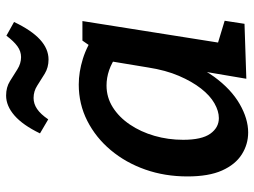

<svg xmlns="http://www.w3.org/2000/svg" viewBox="-122 -700 833 629"><g transform="rotate(-90 294.5 -385.5)"><path d="M175 11Q136 11 103 -10Q70 -31 50.5 -74.5Q31 -118 31 -188Q31 -262 53.5 -326Q76 -390 117 -439Q158 -488 213 -516Q268 -544 332 -544Q373 -544 416.5 -530.5Q460 -517 504 -486L451 -496L476 -532H540L460 -27L419 -103L541 -66L531 -1L351 5L382 -178L416 -239Q398 -156 357.5 -100.5Q317 -45 268.5 -17Q220 11 175 11ZM222 -85Q245 -85 270.5 -99.5Q296 -114 319 -143.5Q342 -173 360.5 -216Q379 -259 388 -317L411 -456L430 -417Q404 -436 379 -444.5Q354 -453 329 -453Q290 -453 257.5 -432.5Q225 -412 201 -376.5Q177 -341 164 -296Q151 -251 151 -202Q151 -141 171 -113Q191 -85 222 -85ZM414 -643Q388 -643 367.5 -655.5Q347 -668 328.5 -680Q310 -692 288 -692Q269 -692 252 -680.5Q235 -669 218 -644L172 -671Q199 -727 230.5 -754.5Q262 -782 296 -782Q323 -782 343 -769.5Q363 -757 382 -745Q401 -733 422 -733Q441 -733 457.5 -745Q474 -757 492 -781L537 -756Q510 -699 479.5 -671Q449 -643 414 -643Z"/></g></svg>

Font: Bitter Thin SemiBold
Style: Italic
Weight: 600
Italic angle: -9°
Version: Version 2.002